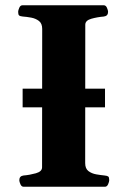

<svg xmlns="http://www.w3.org/2000/svg" viewBox="-20 -713 486 733"><path d="M70.3 0Q62 0 57.9 -9.8Q53.7 -19.5 53.7 -24.9Q53.7 -41 69.8 -43Q93.3 -44.9 116.9 -51.5Q140.6 -58.1 140.6 -74.2L141.1 -602.5Q141.1 -623.5 128.7 -633Q116.2 -642.5 99.1 -645.7Q82 -648.9 66.9 -649.9Q56.6 -650.9 53 -654.1Q49.3 -657.2 49.3 -668Q49.3 -673.3 53.5 -683.1Q57.6 -692.9 65.9 -692.9H376Q384.3 -692.9 388.4 -683.1Q392.6 -673.3 392.6 -668Q392.6 -651.9 376.5 -649.9Q351.6 -647.9 328.6 -641.4Q305.6 -634.8 305.6 -618.7L305.2 -90.3Q305.2 -69.3 317.6 -59.9Q330.1 -50.4 347.4 -47.4Q364.7 -44.4 379.4 -43Q389.6 -42 393.3 -39.1Q397 -36.1 397 -24.9Q397 -19.5 392.8 -9.8Q388.7 0 380.4 0ZM66.4 -303.2V-374.5H380.9V-303.2Z"/></svg>

Font: Gelasio
Style: Regular
Weight: 400
Designer: Eben Sorkin
Foundry: Eben Sorkin
Version: Version 1.008